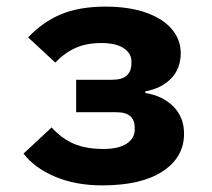

<svg xmlns="http://www.w3.org/2000/svg" viewBox="-20 -548 640 580"><path d="M51 -84 136 -163Q167 -129 203.5 -113.5Q240 -98 293 -98Q338 -98 362.5 -114Q387 -130 387 -157V-163Q387 -185 373.5 -197Q360 -209 331 -209H210V-307H318Q349 -307 363 -320Q377 -333 377 -357V-363Q377 -387 353.5 -402.5Q330 -418 286 -418Q242 -418 209 -403.5Q176 -389 147 -359L65 -435Q108 -481 163.5 -504.5Q219 -528 299 -528Q369 -528 420.5 -510Q472 -492 499 -460Q526 -428 526 -388Q526 -341 497 -311Q468 -281 419 -272V-267Q471 -259 503.5 -226.5Q536 -194 536 -144Q536 -73 471.5 -30.5Q407 12 289 12Q209 12 147 -14Q85 -40 51 -84Z"/></svg>

Font: iA Writer Mono V
Style: Regular
Weight: 400
Designer: Mike Abbink, Paul van der Laan, Pieter van Rosmalen
Foundry: Bold Monday
Version: Version 2.000